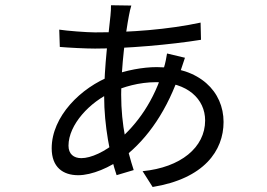

<svg xmlns="http://www.w3.org/2000/svg" viewBox="-20 -683 1040 747"><path d="M490.9 -661.4 411.8 -662.6C412.2 -652.7 411.2 -635.9 409.8 -622.3C403.2 -553.3 385.2 -428.6 385.2 -307.1C385.2 -195.5 408.3 -75.3 433.7 -1.5L500.2 -21.3C475.2 -98.3 451.4 -194.8 451.4 -314.8C451.4 -426.3 469.2 -557.2 481.6 -622.2C484.3 -636.1 487.3 -650.8 490.9 -661.4ZM349.7 -557C317.7 -557 239.7 -563.1 210.5 -567.7L212.7 -500.4C246.8 -497.4 313.6 -494 349.7 -494C470.6 -494 644.7 -509.2 762 -528.2L760.4 -595.1C633.7 -568 487.7 -557 349.7 -557ZM699.6 -458.3 629.9 -474.9C628.5 -463.4 622.4 -433.4 618.4 -421.7C580.1 -289.2 512.5 -198.4 438.6 -135.2C387.7 -92 333.7 -67.7 296.4 -67.7C266.7 -67.7 246.5 -83.8 246.5 -116.2C246.5 -198 329.7 -287 417.6 -325.5C459.5 -344.3 519.3 -363.3 588.1 -363.3C709.6 -363.3 778.1 -297.4 778.1 -214.3C778.1 -109.1 682.6 -31.5 534.8 -17L573.8 44.5C773.7 12 849.8 -96.6 849.8 -208.4C849.8 -326.5 757 -421.9 589.8 -421.9C536.2 -421.9 470 -409.7 414.4 -388.4C294.2 -342.7 181.1 -229.6 181.1 -106.1C181.1 -32.1 225.2 -1.3 284.4 -1.3C337.2 -1.3 408.1 -30.9 463.9 -73.5C554.5 -144 632.4 -255.3 682.9 -408.4C687 -421.3 695.7 -447.6 699.6 -458.3Z"/></svg>

Font: Source Han Sans JP VF
Style: Regular
Weight: 250
Designer: Ryoko NISHIZUKA 西塚涼子 (kana, bopomofo & ideographs); Paul D. Hunt (Latin, Greek & Cyrillic); Sandoll Communications 산돌커뮤니
Foundry: Adobe
Version: Version 2.004;hotconv 1.0.118;makeotfexe 2.5.65603